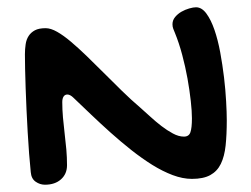

<svg xmlns="http://www.w3.org/2000/svg" viewBox="-20 -526 693 530"><path d="M151.9 -244.1Q151.9 -223.6 153.8 -201.7Q155.8 -179.7 158.4 -157.7Q161.1 -135.7 163.1 -113.5Q165 -91.3 165 -69.8Q165 -45.9 148.4 -31Q131.8 -16.1 104 -16.1Q90.3 -16.1 78.4 -24.4Q66.4 -32.7 64.9 -50.8Q62.5 -73.7 60.3 -102.3Q58.1 -130.9 56.4 -161.4Q54.7 -191.9 53.2 -222.9Q51.8 -253.9 50.8 -282.5Q49.8 -311 49.3 -335.2Q48.8 -359.4 48.8 -376Q48.8 -390.6 50.8 -403.8Q52.7 -417 59.1 -426.8Q65.4 -436.5 76.4 -442.4Q87.4 -448.2 106 -448.2Q120.1 -448.2 137.7 -438.2Q155.3 -428.2 175.5 -411.1Q195.8 -394 218.8 -371.8Q241.7 -349.6 266.1 -325.2Q290.5 -300.8 316.2 -275.6Q341.8 -250.5 368.2 -228Q379.9 -217.8 394.8 -204.1Q409.7 -190.4 425.5 -178.2Q441.4 -166 457.3 -157.5Q473.1 -148.9 487.8 -148.9Q501.5 -148.9 505.6 -160.9Q509.8 -172.9 509.8 -199.2Q509.8 -218.8 506.6 -247.6Q503.4 -276.4 497.6 -309.1Q491.7 -341.8 482.9 -374.8Q474.1 -407.7 462.9 -435.1Q460.4 -440.9 458.3 -446.5Q456.1 -452.1 456.1 -459Q456.1 -470.2 463.4 -479Q470.7 -487.8 481 -493.7Q491.2 -499.5 502.4 -502.7Q513.7 -505.9 521 -505.9Q537.1 -505.9 549.8 -488.5Q562.5 -471.2 572 -443.6Q581.5 -416 587.9 -381.6Q594.2 -347.2 598.4 -312.5Q602.5 -277.8 604.2 -246.3Q606 -214.8 606 -193.8Q606 -154.3 602.8 -124.3Q599.6 -94.2 589.6 -73.7Q579.6 -53.2 560.5 -42.7Q541.5 -32.2 509.8 -32.2Q484.4 -32.2 456.5 -42.7Q428.7 -53.2 400.1 -71Q371.6 -88.9 342.5 -111.8Q313.5 -134.8 285.6 -159.7Q257.8 -184.6 231.7 -209.5Q205.6 -234.4 183.1 -255.9Q173.8 -265.1 166 -265.1Q159.2 -265.1 155.5 -259.5Q151.9 -253.9 151.9 -244.1Z"/></svg>

Font: Gochi Hand
Style: Regular
Weight: 400
Designer: Juan Pablo del Peral
Foundry: Juan Pablo del Peral
Version: Version 1.001